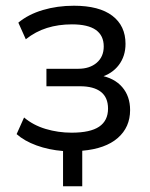

<svg xmlns="http://www.w3.org/2000/svg" viewBox="-20 -519 525 670"><path d="M200 131V8Q150 4 107.5 -11.5Q65 -27 38 -51L64 -109Q96 -82 139.5 -69Q183 -56 230 -56Q295 -56 326 -77Q357 -98 357 -140Q357 -179 332 -198.5Q307 -218 259 -218H142V-279H253Q293 -279 317.5 -300Q342 -321 342 -357Q342 -395 314.5 -414.5Q287 -434 231 -434Q184 -434 144 -421.5Q104 -409 70 -382L44 -440Q79 -469 129.5 -484Q180 -499 238 -499Q326 -499 372 -464Q418 -429 418 -366Q418 -323 394.5 -292Q371 -261 329 -249L328 -256Q379 -247 406.5 -215Q434 -183 434 -135Q434 -75 391 -37.5Q348 0 267 7V131Z"/></svg>

Font: Nunito Sans 10pt SemiCondensed
Style: Regular
Weight: 400
Width: 4
Designer: Vernon Adams
Foundry: Vernon Adams
Version: Version 3.101;gftools[0.9.27]